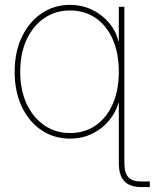

<svg xmlns="http://www.w3.org/2000/svg" viewBox="-20 -550 624 774"><path d="M548.8 204.1Q503.9 204.1 481.4 180.7Q459 157.2 459 107.4V-140.6H481.4V107.4Q481.4 147.5 497.6 164.6Q513.7 181.6 548.8 181.6Q555.2 181.6 564.9 181.6Q574.7 181.6 584 181.6V204.1Q575.7 204.1 565.7 204.1Q555.7 204.1 548.8 204.1ZM262.2 8.8Q197.8 8.8 147.5 -24.9Q97.2 -58.6 68.1 -119.4Q39.1 -180.2 39.1 -260.7Q39.1 -340.8 68.4 -401.6Q97.7 -462.4 147.9 -496.3Q198.2 -530.3 262.2 -530.3Q310.1 -530.3 350.6 -511Q391.1 -491.7 419.2 -458.5Q447.3 -425.3 458 -382.8H459V-522.5H481.4V0H459V-136.7H458Q446.3 -95.2 418.2 -62.3Q390.1 -29.3 350.1 -10.3Q310.1 8.8 262.2 8.8ZM262.2 -13.7Q321.3 -13.7 365.7 -44.4Q410.2 -75.2 434.6 -130.9Q459 -186.5 459 -260.7Q459 -335.4 434.6 -391.1Q410.2 -446.8 365.7 -477.3Q321.3 -507.8 262.2 -507.8Q204.6 -507.8 159.2 -477.3Q113.8 -446.8 87.6 -391.1Q61.5 -335.4 61.5 -260.7Q61.5 -186.5 87.6 -130.9Q113.8 -75.2 159.2 -44.4Q204.6 -13.7 262.2 -13.7Z"/></svg>

Font: Inter 28pt Thin
Style: Regular
Weight: 250
Designer: Rasmus Andersson
Foundry: rsms
Version: Version 4.001;git-66647c0bb